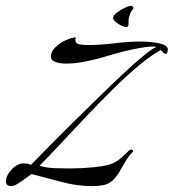

<svg xmlns="http://www.w3.org/2000/svg" viewBox="-30 -620 590 652"><path d="M9 12Q-10 12 -10 -4Q-10 -17 -1 -31Q8 -45 21.5 -55Q35 -65 48 -65Q55 -65 61.5 -64.5Q68 -64 75 -60Q89 -74 122 -108Q155 -142 200 -186.5Q245 -231 293 -278Q341 -325 384.5 -366Q428 -407 459.5 -432.5Q491 -458 501 -460Q498 -462 495 -462Q492 -462 490 -462Q471 -462 441.5 -456.5Q412 -451 383 -443.5Q354 -436 335 -430Q303 -420 265 -412Q227 -404 194 -404Q186 -404 174 -405.5Q162 -407 152.5 -412Q143 -417 143 -428Q143 -445 158 -459.5Q173 -474 193.5 -483.5Q214 -493 228 -493Q226 -490 226 -484Q226 -472 239 -469.5Q252 -467 263 -467Q311 -467 358 -473Q405 -479 453 -479Q459 -479 473 -478Q487 -477 502.5 -474.5Q518 -472 529 -466.5Q540 -461 540 -452Q540 -449 538.5 -443Q537 -437 532 -437Q528 -437 523.5 -442.5Q519 -448 516 -450Q484 -433 441.5 -397.5Q399 -362 352 -315.5Q305 -269 259 -220.5Q213 -172 173 -129Q133 -86 104 -57Q128 -50 154.5 -49Q181 -48 206 -48Q227 -48 247.5 -49Q268 -50 288 -52Q317 -55 335.5 -59.5Q354 -64 370 -75Q386 -86 405 -106Q411 -112 415 -112Q422 -112 422 -107Q422 -105 420.5 -103.5Q419 -102 417 -100Q406 -89 395.5 -71Q385 -53 374.5 -35Q364 -17 350 -5Q337 6 319 9Q301 12 284 12Q231 12 179.5 -2Q128 -16 77 -29Q70 -24 56.5 -14Q43 -4 30 4Q17 12 9 12ZM399 -528Q393 -528 382.5 -533Q372 -538 363 -545.5Q354 -553 354 -559Q354 -567 366 -576.5Q378 -586 392.5 -593Q407 -600 413 -600Q423 -600 423 -593Q423 -590 422 -589Q415 -582 413 -576Q411 -570 408 -561Q406 -555 406.5 -541.5Q407 -528 399 -528Z"/></svg>

Font: Caramel
Style: Regular
Weight: 400
Designer: Robert E. Leuschke
Foundry: Robert E. Leuschke
Version: Version 1.010